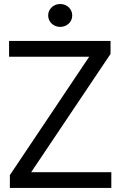

<svg xmlns="http://www.w3.org/2000/svg" viewBox="-20 -930 597 950"><path d="M28.8 0H530.8V-78.1H134.3L526.9 -663.1V-727.5H24.9V-649.4H421.4L28.8 -63.5ZM218.3 -853.5C218.3 -821.8 244.6 -796.9 277.8 -796.9C311.5 -796.9 337.4 -821.8 337.4 -853.5C337.4 -885.3 311.5 -910.2 277.8 -910.2C244.6 -910.2 218.3 -885.3 218.3 -853.5Z"/></svg>

Font: Guggenheim Sans Display
Style: Regular
Weight: 400
Designer: Modified by Tom Baber under direction of Pentagram Design 2023
Foundry: rsms
Version: Version 1.001;Glyphs 3.1.2 (3151)